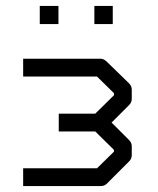

<svg xmlns="http://www.w3.org/2000/svg" viewBox="-20 -679 532 647"><path d="M114 -659H177V-598H114ZM298 -659H360V-598H298ZM58 -52V-112H307L364 -168V-174L301 -236H178V-296H301L364 -358V-365L307 -421H58V-481H320Q330 -481 341 -470L415 -398Q424 -389 424 -377V-346Q424 -334 415 -325L356 -266L415 -207Q424 -198 424 -186V-156Q424 -144 415 -135L341 -61Q332 -52 320 -52Z"/></svg>

Font: IBM 3270 Semi-Condensed
Style: Condensed
Weight: 400
Monospace: yes
Version: Version 2.3.1